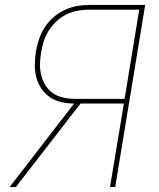

<svg xmlns="http://www.w3.org/2000/svg" viewBox="-20 -755 640 775"><path d="M44 0H19L279 -337Q253 -337 227 -343Q201 -349 181 -363Q161 -377 147 -397.5Q133 -418 126.5 -443Q120 -468 120.5 -494.5Q121 -521 125 -547Q129 -572 137.5 -597Q146 -622 160.5 -644.5Q175 -667 195.5 -685Q216 -703 240.5 -714.5Q265 -726 290 -730.5Q315 -735 340 -735H566L445 0H424L480 -337H305ZM283 -356H483L542 -716H340Q318 -716 295 -712Q272 -708 249.5 -697.5Q227 -687 209 -670Q191 -653 177.5 -632.5Q164 -612 157 -589.5Q150 -567 146 -544Q142 -520 141.5 -496.5Q141 -473 146.5 -451Q152 -429 164 -410Q176 -391 194.5 -378.5Q213 -366 236 -361Q259 -356 283 -356Z"/></svg>

Font: Iosevka Aile Thin
Style: Italic
Weight: 100
Italic angle: -9°
Designer: Belleve Invis
Foundry: Belleve Invis
Version: Version 31.1.0; ttfautohint (v1.8.4)